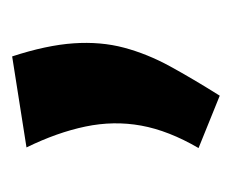

<svg xmlns="http://www.w3.org/2000/svg" viewBox="-52 -130 373 308"><g transform="rotate(-90 134.0 23.5)"><path d="M134 190 50 156Q78 108 86 64Q94 20 84.5 -25.5Q75 -71 51 -120L197 -143Q215 -88 218 -44.5Q221 -1 211 36.5Q201 74 181 110.5Q161 147 134 190Z"/></g></svg>

Font: Marhey Light Medium
Style: Regular
Weight: 500
Version: Version 1.000